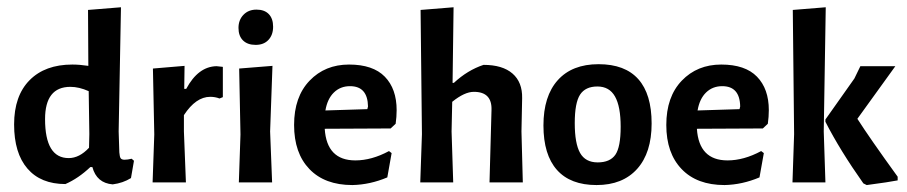

<svg xmlns="http://www.w3.org/2000/svg" viewBox="-20 -512 2545 539"><path d="M315 -84.1Q315.9 -72 318.7 -67.8Q321.5 -63.6 329.9 -63.6Q338.3 -63.6 349.5 -66.4L356.1 -60.7L347.7 -12.1Q325.2 1.9 296.3 5.6Q251.4 1.9 239.3 -43H233.6Q200 -11.2 163.6 4.7Q94.4 4.7 57 -38.8Q19.6 -82.2 19.6 -162.6Q19.6 -243 63.1 -286.9Q106.5 -330.8 183.2 -330.8Q203.7 -330.8 228 -327.1L227.1 -484.1L319.6 -491.6L313.1 -143ZM106.5 -177.6Q106.5 -68.2 172.9 -68.2Q202.8 -68.2 229.9 -97.2L230.8 -135.5L229 -256.1Q201.9 -268.2 177.6 -268.2Q106.5 -268.2 106.5 -177.6Z M605.6 -324.3V-239.3L596.3 -235.5Q584.1 -240.2 570.1 -240.2Q529.9 -240.2 496.3 -188.8V-143L501.9 0H408.4L413.1 -134.6L409.3 -319.6L498.1 -327.1L497.2 -262.6H502.8Q536.4 -325.2 587.9 -326.2Q594.4 -325.2 605.6 -324.3Z M649.5 -433.6Q649.5 -456.1 663.6 -470.6Q677.6 -485 700 -485Q722.4 -485 734.6 -472.4Q746.7 -459.8 746.7 -436.9Q746.7 -414 733.6 -400Q720.6 -386 697.7 -386Q674.8 -386 662.1 -398.6Q649.5 -411.2 649.5 -433.6ZM743.9 0H650.5L655.1 -134.6L651.4 -319.6L744.9 -327.1L738.3 -143Z M891.6 -150.5Q897.2 -61.7 977.6 -61.7Q1023.4 -61.7 1072 -87.9L1079.4 -82.2L1067.3 -14Q1018.7 6.5 969.2 7.5Q891.6 7.5 848.6 -37.4Q805.6 -82.2 805.6 -161.2Q805.6 -240.2 849.1 -285.5Q892.5 -330.8 959.8 -330.8Q1027.1 -330.8 1060.3 -296.7Q1093.5 -262.6 1093.5 -202.8Q1093.5 -184.1 1090.7 -164.5L1076.6 -151.4ZM962.6 -270.1Q935.5 -270.1 917.3 -252.3Q899.1 -234.6 893.5 -201.9L1011.2 -205.6L1013.1 -213.1Q1012.1 -270.1 962.6 -270.1Z M1310.3 -254.2Q1284.1 -254.2 1249.5 -226.2L1247.7 -143L1252.3 0H1159.8L1164.5 -135.5L1160.7 -484.1L1253.3 -491.6L1250.5 -279.4H1254.2Q1292.5 -315 1337.4 -329.9Q1390.7 -329.9 1418.7 -305.6Q1446.7 -281.3 1445.8 -236.4L1443.9 -143L1447.7 0H1354.2L1359.8 -202.8Q1361.7 -254.2 1310.3 -254.2Z M1660.3 -331.8Q1734.6 -331.8 1772 -289.7Q1809.3 -247.7 1809.3 -165.4Q1809.3 -83.2 1768.7 -37.9Q1728 7.5 1654.7 7.5Q1581.3 7.5 1543.5 -35Q1505.6 -77.6 1505.6 -159.8Q1505.6 -242.1 1545.8 -286.9Q1586 -331.8 1660.3 -331.8ZM1657 -269.2Q1623.4 -269.2 1608.4 -246.3Q1593.5 -223.4 1593.5 -166.4Q1593.5 -109.3 1608.4 -82.7Q1623.4 -56.1 1657.9 -56.1Q1692.5 -56.1 1707.5 -77.6Q1722.4 -99.1 1722.4 -156.1Q1722.4 -213.1 1706.5 -241.1Q1690.7 -269.2 1657 -269.2Z M1936.4 -150.5Q1942.1 -61.7 2022.4 -61.7Q2068.2 -61.7 2116.8 -87.9L2124.3 -82.2L2112.1 -14Q2063.6 6.5 2014 7.5Q1936.4 7.5 1893.5 -37.4Q1850.5 -82.2 1850.5 -161.2Q1850.5 -240.2 1893.9 -285.5Q1937.4 -330.8 2004.7 -330.8Q2072 -330.8 2105.1 -296.7Q2138.3 -262.6 2138.3 -202.8Q2138.3 -184.1 2135.5 -164.5L2121.5 -151.4ZM2007.5 -270.1Q1980.4 -270.1 1962.1 -252.3Q1943.9 -234.6 1938.3 -201.9L2056.1 -205.6L2057.9 -213.1Q2057 -270.1 2007.5 -270.1Z M2297.2 0H2204.7L2209.3 -135.5L2205.6 -484.1L2298.1 -491.6L2292.5 -143ZM2500 -15.9V-5.6Q2476.6 -0.9 2413.1 7.5L2403.7 2.8Q2338.3 -89.7 2297.2 -170.1V-176.6L2378.5 -291.6L2395.3 -326.2H2493.5L2386.9 -178.5Q2421.5 -124.3 2500 -15.9Z"/></svg>

Font: Gurajada
Style: Regular
Weight: 400
Designer: Purushoth Kumar Guthula
Foundry: SiliconAndhra, USA.
Version: Version 1.0.3; ttfautohint (v1.2.42-39fb)